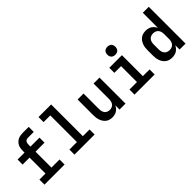

<svg xmlns="http://www.w3.org/2000/svg" viewBox="143 -1728 2714 2714"><g transform="rotate(-45 1500.0 -371.0)"><path d="M99 0V-101H220V-419H81V-520H220V-557Q220 -581 224 -605Q228 -629 239 -650.5Q250 -672 267 -689Q284 -706 305.5 -716.5Q327 -727 350.5 -731Q374 -735 398 -735H519V-634H398Q384 -634 371.5 -628Q359 -622 351.5 -610.5Q344 -599 341.5 -585Q339 -571 339 -557V-520H519V-419H339V-101H501V0Z M699 0V-101H849V-634H715V-735H967V-101H1101V0Z M1452 8Q1426 8 1400 1Q1374 -6 1353.5 -22Q1333 -38 1318.5 -60Q1304 -82 1295.5 -107Q1287 -132 1284 -158Q1281 -184 1281 -210V-520H1400V-210Q1400 -188 1405 -166.5Q1410 -145 1423 -127.5Q1436 -110 1457 -101.5Q1478 -93 1500 -93Q1522 -93 1543 -101.5Q1564 -110 1577 -127.5Q1590 -145 1595 -166.5Q1600 -188 1600 -210V-520H1719V0H1600V-86Q1591 -65 1576 -46.5Q1561 -28 1541 -15.5Q1521 -3 1498 2.5Q1475 8 1452 8Z M1899 0V-101H2049V-419H1915V-520H2167V-101H2301V0ZM2106 -590Q2090 -590 2074 -595Q2058 -600 2047 -611Q2036 -622 2031 -638Q2026 -654 2026 -670Q2026 -686 2031 -702Q2036 -718 2047 -729Q2058 -740 2074 -745Q2090 -750 2106 -750Q2122 -750 2138 -745Q2154 -740 2165 -729Q2176 -718 2181 -702Q2186 -686 2186 -670Q2186 -654 2181 -638Q2176 -622 2165 -611Q2154 -600 2138 -595Q2122 -590 2106 -590Z M2648 8Q2622 8 2596 1.5Q2570 -5 2548.5 -21Q2527 -37 2512 -59Q2497 -81 2488 -106Q2479 -131 2476 -157.5Q2473 -184 2473 -210V-310Q2473 -336 2476 -362.5Q2479 -389 2488 -414Q2497 -439 2512 -461Q2527 -483 2548.5 -499Q2570 -515 2596 -521.5Q2622 -528 2648 -528Q2672 -528 2695.5 -522.5Q2719 -517 2739 -504.5Q2759 -492 2774.5 -473Q2790 -454 2800 -433V-735H2919V0H2800V-87Q2790 -66 2774.5 -47Q2759 -28 2739 -15.5Q2719 -3 2695.5 2.5Q2672 8 2648 8ZM2696 -93Q2718 -93 2739.5 -101Q2761 -109 2775 -126.5Q2789 -144 2794.5 -166Q2800 -188 2800 -210V-310Q2800 -332 2794.5 -354Q2789 -376 2775 -393.5Q2761 -411 2739.5 -419Q2718 -427 2696 -427Q2674 -427 2652.5 -419Q2631 -411 2617 -393.5Q2603 -376 2597.5 -354Q2592 -332 2592 -310V-210Q2592 -188 2597.5 -166Q2603 -144 2617 -126.5Q2631 -109 2652.5 -101Q2674 -93 2696 -93Z"/></g></svg>

Font: R Plex Mono
Style: Bold
Weight: 700
Monospace: yes
Designer: Belleve Invis
Foundry: Belleve Invis
Version: Version 31.8.0